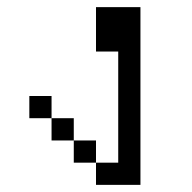

<svg xmlns="http://www.w3.org/2000/svg" viewBox="-20 -520 540 540"><path d="M250 -62.5V0H375Q375 0 375 -500H250Q250 -500 250 -375H312.5V-62.5ZM250 -62.5V-125H187.5V-62.5ZM187.5 -125V-187.5H125V-125ZM125 -187.5V-250H62.5V-187.5Z"/></svg>

Font: BFUnifontExMono
Style: Regular
Weight: 500
Version: Version 15.0.06